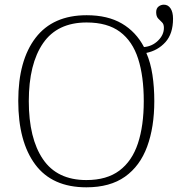

<svg xmlns="http://www.w3.org/2000/svg" viewBox="-20 -790 777 820"><path d="M349 10Q203 10 130.5 -87.5Q58 -185 58 -359Q58 -532 132 -628.5Q206 -725 350 -725Q440 -725 500.5 -689.5Q561 -654 595 -589Q630 -592 655 -616.5Q680 -641 680 -671Q680 -687 672 -694.5Q664 -702 655.5 -711Q647 -720 647 -738Q647 -754 657 -762Q667 -770 680 -770Q698 -770 708.5 -754Q719 -738 719 -710Q719 -646 686.5 -610Q654 -574 605 -564Q623 -523 631 -470.5Q639 -418 639 -358Q639 -247 608.5 -164Q578 -81 514 -35.5Q450 10 349 10ZM349 -21Q436 -21 490 -61.5Q544 -102 569 -177.5Q594 -253 594 -358Q594 -464 570 -539Q546 -614 492.5 -654Q439 -694 350 -694Q225 -694 164 -605.5Q103 -517 103 -358Q103 -199 163.5 -110Q224 -21 349 -21Z"/></svg>

Font: Noto Serif ExtraLight
Style: Regular
Weight: 200
Designer: Monotype Design Team
Foundry: Monotype Imaging Inc.
Version: Version 2.015; ttfautohint (v1.8.4.7-5d5b)